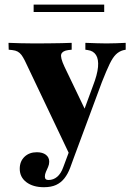

<svg xmlns="http://www.w3.org/2000/svg" viewBox="-20 -601 570 814"><path d="M281.5 68.5 85.5 -343.5Q77.4 -359.7 70.6 -368.5Q63.7 -377.4 54.8 -382.3Q46 -387.1 32.3 -388.7L16.9 -390.3L16.1 -419.4Q37.9 -418.5 67.7 -417.7Q97.6 -416.9 125.8 -416.9H126.6H132.3Q160.5 -416.9 188.7 -417.3Q216.9 -417.7 242.3 -418.1Q267.7 -418.5 283.9 -419.4V-390.3L269.4 -388.7Q245.2 -385.5 239.9 -371.8Q234.7 -358.1 253.2 -318.5L348.4 -120.2L327.4 -109.7L374.2 -237.1Q392.7 -284.7 395.6 -317.3Q398.4 -350 387.1 -367.7Q375.8 -385.5 352.4 -388.7L341.9 -390.3V-419.4Q369.4 -418.5 389.9 -417.7Q410.5 -416.9 431.5 -416.9Q453.2 -416.9 472.6 -417.7Q491.9 -418.5 512.9 -419.4V-390.3L501.6 -387.9Q484.7 -383.1 471.4 -370.2Q458.1 -357.3 444.8 -329.8Q431.5 -302.4 412.1 -253.2L292.7 68.5ZM166.1 192.7Q120.2 192.7 91.9 171.4Q63.7 150 63.7 114.5Q63.7 83.1 83.9 63.7Q104 44.4 136.3 44.4Q160.5 44.4 174.6 55.2Q188.7 66.1 188.7 84.7Q188.7 96 183.9 106.9Q179 117.7 174.6 127.8Q170.2 137.9 170.2 147.6Q170.2 162.1 185.5 162.1Q206.5 162.1 222.6 148.4Q238.7 134.7 248.4 107.3L284.7 9.7L312.1 15.3L277.4 110.5Q267.7 136.3 253.2 154.8Q238.7 173.4 217.7 183.1Q196.8 192.7 166.1 192.7ZM122.6 -550V-581.5H421.8V-550Z"/></svg>

Font: Playfair 5pt SemiExpanded Light Black
Style: Regular
Weight: 900
Version: Version 2.203